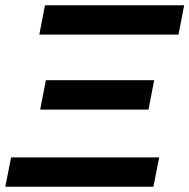

<svg xmlns="http://www.w3.org/2000/svg" viewBox="-24 -708 718 728"><path d="M674.3 -688 652.8 -576.7H125L146.5 -688ZM560.5 -403.8 539.1 -292.5H128.4L149.9 -403.8ZM579.6 -111.3 557.6 0H-3.9L18.1 -111.3Z"/></svg>

Font: Arimo
Style: Bold Italic
Weight: 700
Italic angle: -12°
Designer: Steve Matteson
Foundry: Monotype Imaging Inc.
Version: Version 1.33